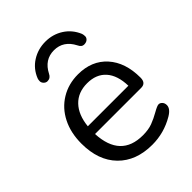

<svg xmlns="http://www.w3.org/2000/svg" viewBox="-211 -834 948 948"><g transform="rotate(-45 263.5 -360.0)"><path d="M128.9 -283.2H412.1Q410.2 -357.4 375 -396.7Q339.8 -436 276.4 -436Q212.9 -436 174.6 -396Q136.2 -356 128.9 -283.2ZM482.9 -269Q482.9 -231 449.2 -231H127Q135.7 -59.1 290 -59.1Q329.1 -59.1 356.9 -69.6Q384.8 -80.1 413.8 -96.7Q442.9 -113.3 452.9 -113Q462.9 -112.8 470.9 -104Q479 -95.2 479 -81.1Q479 -56.2 443.4 -35.2Q372.1 6.8 290 6.8Q177.2 6.8 111.6 -60.1Q45.9 -127 45.9 -245.1Q45.9 -320.3 75 -377.7Q104 -435.1 156.5 -467Q209 -499 275.9 -499Q371.1 -499 427 -437Q482.9 -375 482.9 -269ZM145.5 -581.1Q134.8 -581.1 126.5 -589.6Q118.2 -598.1 118.2 -608.4Q118.2 -618.7 121.1 -626Q140.1 -673.8 182.1 -700.4Q224.1 -727.1 276.1 -727.1Q328.1 -727.1 369.6 -700.4Q411.1 -673.8 431.2 -626Q434.1 -617.2 434.1 -606.9Q434.1 -596.7 425.5 -588.9Q417 -581.1 400.9 -581.1Q384.8 -581.1 375 -602.1Q341.8 -667 275.9 -667Q210 -667 176.8 -602.1Q167 -581.1 145.5 -581.1Z"/></g></svg>

Font: Nunito-Regular
Style: Regular
Weight: 400
Designer: Vernon Adams
Foundry: newtypography
Version: Version 3.000